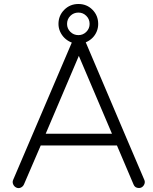

<svg xmlns="http://www.w3.org/2000/svg" viewBox="-20 -942 765 962"><path d="M703 -41Q708 -30 703 -18.5Q698 -7 687 -2Q684 -1 681.5 -0.5Q679 0 676 0Q656 0 649 -18L566 -213H184L100 -18Q95 -7 84 -2Q73 3 62 -2Q51 -7 46 -18.5Q41 -30 46 -41L137 -254L348 -748Q355 -766 375 -766Q394 -766 402 -748L612 -254ZM541 -272 375 -662 209 -272ZM472 -822Q472 -802 464.5 -784Q457 -766 443.5 -752.5Q430 -739 412 -731Q394 -723 373 -723Q352 -723 334 -731Q316 -739 302.5 -752.5Q289 -766 281 -784Q273 -802 273 -822Q273 -864 302 -893Q331 -922 373 -922Q415 -922 443.5 -893Q472 -864 472 -822ZM429 -822Q429 -846 412.5 -862.5Q396 -879 373 -879Q349 -879 332.5 -862.5Q316 -846 316 -822Q316 -799 332.5 -782.5Q349 -766 373 -766Q396 -766 412.5 -782.5Q429 -799 429 -822Z"/></svg>

Font: Hanken Light
Style: Light
Weight: 300
Designer: Alfredo Marco Pradil
Foundry: Hanken Design Co.
Version: Version 2.06 2014